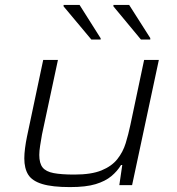

<svg xmlns="http://www.w3.org/2000/svg" viewBox="-20 -754 721 782"><path d="M265 8Q193 8 152 -4.5Q111 -17 95 -42.5Q79 -68 79 -109Q79 -127 82 -150.5Q85 -174 90 -198L156 -510H216L151 -206Q147 -183 143.5 -161Q140 -139 140 -123Q140 -89 153.5 -72Q167 -55 198.5 -49Q230 -43 283 -43Q352 -43 393.5 -60Q435 -77 458 -106Q481 -135 492 -171Q503 -207 511 -245L567 -510H627L518 0H466L478 -82H473Q458 -57 433.5 -36.5Q409 -16 369.5 -4Q330 8 265 8ZM352 -593 239 -728V-734H304L390 -598V-593ZM554 -593 442 -728V-734H506L592 -599V-593Z"/></svg>

Font: Saira Expanded Light
Style: Italic
Weight: 300
Width: 7
Italic angle: -12°
Designer: Hector Gatti with collaboration of the Omnibus-Type team
Foundry: Omnibus-Type
Version: Version 1.101